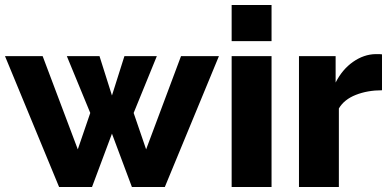

<svg xmlns="http://www.w3.org/2000/svg" viewBox="-24 -750 1564 770"><path d="M702 -525H854L637 0H505L425 -214L345 0H213L-4 -525H147L288 -151L338 -297L244 -525H375L425 -367L475 -525H605L512 -297L562 -151Z M905 0V-525H1065V0ZM905 -585V-730H1065V-585Z M1508 -388Q1450 -388 1403 -369.5Q1356 -351 1335 -315V0H1175V-525H1322V-419Q1349 -472 1392 -502Q1435 -532 1482 -533Q1493 -533 1498.5 -533Q1504 -533 1508 -532Z"/></svg>

Font: Raleway Thin ExtraBold
Style: Regular
Weight: 800
Version: Version 4.026